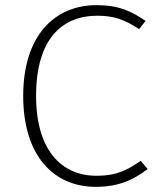

<svg xmlns="http://www.w3.org/2000/svg" viewBox="-20 -714 617 745"><path d="M354 -694C193 -694 70 -577 70 -342C70 -112 186 11 352 11C444 11 501 -19 553 -58L526 -90C476 -56 436 -32 354 -32C219 -32 120 -131 120 -342C120 -564 222 -653 357 -653C425 -653 464 -637 520 -601L545 -633C488 -671 442 -694 354 -694Z"/></svg>

Font: Fira Sans ExtraLight
Style: Regular
Weight: 200
Designer: bBox Type GmbH & Carrois Corporate GbR & Edenspiekermann AG
Foundry: bBox Type GmbH & Carrois Corporate GbR & Edenspiekermann AG
Version: Version 4.300;PS 004.300;hotconv 1.0.88;makeotf.lib2.5.64775